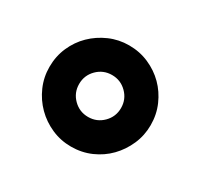

<svg xmlns="http://www.w3.org/2000/svg" viewBox="-80 -829 539 516"><g transform="rotate(30 189.0 -571.0)"><path d="M189 -728Q222 -728 250.5 -715.5Q279 -703 300 -682Q321 -661 333.5 -632.5Q346 -604 346 -571Q346 -539 333.5 -510.5Q321 -482 300 -460.5Q279 -439 250.5 -426.5Q222 -414 189 -414Q157 -414 128.5 -426.5Q100 -439 78.5 -460.5Q57 -482 44.5 -510.5Q32 -539 32 -571Q32 -604 44.5 -632.5Q57 -661 78.5 -682Q100 -703 128.5 -715.5Q157 -728 189 -728ZM124 -571Q124 -544 143 -525Q162 -506 189 -506Q216 -506 235 -525Q254 -544 254 -571Q254 -598 235 -617Q216 -636 189 -636Q162 -636 143 -617Q124 -598 124 -571Z"/></g></svg>

Font: Varela Round Precious
Style: Bold
Weight: 700
Version: Version 1.000